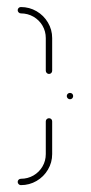

<svg xmlns="http://www.w3.org/2000/svg" viewBox="-20 -539 264 559"><path d="M174.4 -259.3Q174.4 -263.3 177.2 -265.9Q180 -268.5 183.7 -268.5Q187.8 -268.5 190.4 -265.9Q193 -263.3 193 -259.3Q193 -255.6 190.4 -252.8Q187.8 -250 183.7 -250Q180 -250 177.2 -252.8Q174.4 -255.6 174.4 -259.3ZM113.3 -90.4V-185.6Q113.3 -189.6 116.1 -192.2Q118.9 -194.8 122.6 -194.8Q126.7 -194.8 129.3 -192.2Q131.9 -189.6 131.9 -185.6V-90.4Q131.9 -65.9 119.6 -45.2Q107.4 -24.4 86.5 -12.2Q65.6 0 40.7 0Q37 0 34.3 -2.8Q31.5 -5.6 31.5 -9.3Q31.5 -13.3 34.3 -15.9Q37 -18.5 40.7 -18.5Q60.7 -18.5 77.4 -28.1Q94.1 -37.8 103.7 -54.3Q113.3 -70.7 113.3 -90.4ZM40.7 -500Q37 -500 34.3 -502.8Q31.5 -505.6 31.5 -509.3Q31.5 -513.3 34.3 -515.9Q37 -518.5 40.7 -518.5Q65.6 -518.5 86.5 -506.3Q107.4 -494.1 119.6 -473.3Q131.9 -452.6 131.9 -428.1V-333Q131.9 -329.3 129.3 -326.5Q126.7 -323.7 122.6 -323.7Q118.9 -323.7 116.1 -326.5Q113.3 -329.3 113.3 -333V-428.1Q113.3 -447.8 103.7 -464.3Q94.1 -480.7 77.4 -490.4Q60.7 -500 40.7 -500Z"/></svg>

Font: 26F Galaxy Hebrew Hairline
Style: Regular
Weight: 50
Designer: C₂₉H₂₅N₃O₅
Version: Version 1.000